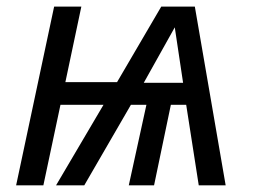

<svg xmlns="http://www.w3.org/2000/svg" viewBox="-20 -555 758 575"><path d="M28.3 0 142.1 -535.2H223.6L175.8 -309.1H330.6L462.9 -535.2H563.5L655.8 0H575.2L537.6 -241.2H491.7L441.4 0H365.7L418.5 -241.2H372.1L232.4 0H147.9L290 -241.2H161.1L109.9 0ZM410.6 -307.1H528.3L503.4 -473.1Z"/></svg>

Font: Open Sans
Style: Italic
Weight: 400
Italic angle: -12°
Designer: Monotype Design Team
Foundry: Monotype Imaging Inc.
Version: Version 3.000; ttfautohint (v1.8.4)